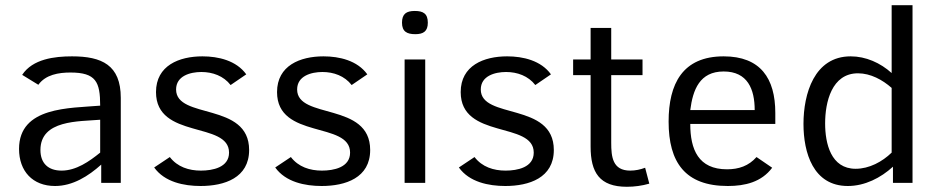

<svg xmlns="http://www.w3.org/2000/svg" viewBox="-20 -701 3601 736"><path d="M191 12C259 12 319 -26 368 -70V0H443V-326C443 -452 370 -485 256 -485C189 -485 105 -475 65 -414L127 -376C155 -415 205 -423 250 -423C348 -423 364 -387 364 -296C248 -286 53 -293 53 -130C53 -45 105 12 191 12ZM135 -126C135 -242 283 -235 364 -242V-116C322 -82 272 -47 216 -47C165 -47 135 -75 135 -126Z M571 -59C611 -3 685 12 749 12C840 12 935 -19 935 -126C935 -311 655 -242 655 -358C655 -410 709 -425 752 -425C795 -425 837 -410 864 -375L924 -416C886 -469 817 -485 756 -485C667 -485 578 -450 578 -348C578 -166 858 -237 858 -116C858 -59 795 -47 750 -47C704 -47 660 -61 631 -99Z M1035 -59C1075 -3 1149 12 1213 12C1304 12 1399 -19 1399 -126C1399 -311 1119 -242 1119 -358C1119 -410 1173 -425 1216 -425C1259 -425 1301 -410 1328 -375L1388 -416C1350 -469 1281 -485 1220 -485C1131 -485 1042 -450 1042 -348C1042 -166 1322 -237 1322 -116C1322 -59 1259 -47 1214 -47C1168 -47 1124 -61 1095 -99Z M1531 0H1610V-473H1531ZM1572 -570C1603 -570 1620 -581 1620 -614C1620 -649 1602 -659 1570 -659C1538 -659 1521 -648 1521 -614C1521 -580 1540 -570 1572 -570Z M1739 -59C1779 -3 1853 12 1917 12C2008 12 2103 -19 2103 -126C2103 -311 1823 -242 1823 -358C1823 -410 1877 -425 1920 -425C1963 -425 2005 -410 2032 -375L2092 -416C2054 -469 1985 -485 1924 -485C1835 -485 1746 -450 1746 -348C1746 -166 2026 -237 2026 -116C2026 -59 1963 -47 1918 -47C1872 -47 1828 -61 1799 -99Z M2244 -413V-139C2244 -40 2278 15 2383 15C2412 15 2441 11 2469 3L2453 -58C2435 -51 2415 -47 2396 -47C2328 -47 2323 -100 2323 -154V-413H2443V-473H2323V-594H2244V-473H2177V-413Z M2770 12C2836 12 2899 -3 2940 -58L2880 -99C2850 -65 2812 -52 2767 -52C2657 -52 2626 -128 2626 -226H2952V-268C2952 -401 2895 -485 2754 -485C2596 -485 2543 -379 2543 -235C2543 -79 2606 12 2770 12ZM2754 -427C2846 -427 2873 -359 2873 -279H2626C2636 -357 2662 -427 2754 -427Z M3230 12C3295 12 3356 -19 3403 -62V0H3478V-681H3398V-421C3355 -460 3299 -485 3241 -485C3101 -485 3060 -341 3060 -226C3060 -116 3097 12 3230 12ZM3269 -420C3317 -420 3363 -395 3398 -364V-116C3362 -81 3312 -54 3260 -54C3165 -54 3143 -151 3143 -228C3143 -309 3168 -420 3269 -420Z"/></svg>

Font: Logix
Style: Regular
Weight: 400
Designer: Michael Lee Finney
Version: Version 1.06